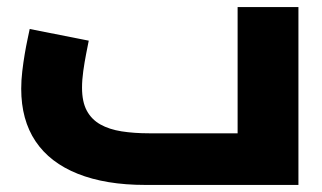

<svg xmlns="http://www.w3.org/2000/svg" viewBox="-20 -523 912 543"><path d="M391 0Q279 0 200 -31.5Q121 -63 80.5 -123.5Q40 -184 40 -272Q40 -296 43 -321.5Q46 -347 50 -370.5Q54 -394 58 -412.5Q62 -431 64 -441L231 -408Q228 -393 223.5 -370Q219 -347 215.5 -322Q212 -297 212 -275Q212 -235 225.5 -210Q239 -185 264 -171Q289 -157 324 -151.5Q359 -146 402 -146H652V-503H824V0Z"/></svg>

Font: Cairo Play Black
Style: Regular
Weight: 900
Version: Version 3.119